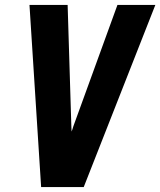

<svg xmlns="http://www.w3.org/2000/svg" viewBox="-20 -755 647 775"><path d="M146 0H318L607 -735H454L276 -245Q273 -234 269 -224Q269 -234 268 -245L253 -735H99Z"/></svg>

Font: Iosevka Sparkle Heavy Oblique
Style: Regular
Weight: 900
Italic angle: -9°
Designer: Belleve Invis
Foundry: Belleve Invis
Version: Version 4.5.0; ttfautohint (v1.8.3)